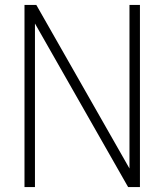

<svg xmlns="http://www.w3.org/2000/svg" viewBox="-20 -760 668 780"><path d="M506 -740H548.5V0H500.5L122 -664.5V0H79.5V-740H127.5L506 -75.5Z"/></svg>

Font: Encode Sans Condensed ExLight
Style: Regular
Weight: 275
Width: 3
Designer: Multiple Designers
Foundry: Impallari Type
Version: Version 2.000